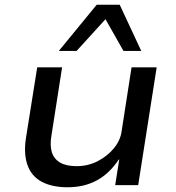

<svg xmlns="http://www.w3.org/2000/svg" viewBox="-20 -781 741 810"><path d="M265 9Q199 9 155.5 -14.5Q112 -38 95.5 -86Q79 -134 90 -202L137 -497H242L197 -209Q190 -168 198.5 -139.5Q207 -111 233 -95.5Q259 -80 303 -80Q351 -80 392 -101Q433 -122 460.5 -155.5Q488 -189 493 -227L535 -497H641L563 0H466L483 -108H481Q442 -49 388.5 -20Q335 9 265 9ZM228 -566 388 -761H485L576 -566H501L425 -700L303 -566Z"/></svg>

Font: Nunito Sans 7pt SemiExpanded Medium
Style: Italic
Weight: 500
Width: 6
Italic angle: -9°
Designer: Vernon Adams
Foundry: Vernon Adams
Version: Version 3.101;gftools[0.9.27]